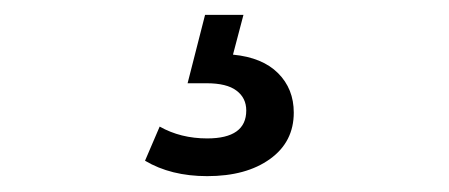

<svg xmlns="http://www.w3.org/2000/svg" viewBox="-20 -26 592 253"><path d="M171.1 185.8C193.8 199.3 221.1 206.1 253 206.1C287.3 206.1 314.9 198.6 335.8 183.5C356.7 168.5 367.1 148.1 367.1 122.4C367.1 101.5 360.2 84.2 346.4 70.4C332.6 56.6 312.8 48.5 287 46L300.8 -6.4H250.2L227.2 83.7H252.1C269.9 83.7 283.1 86.9 291.6 93.4C300.2 99.8 304.5 108.6 304.5 119.6C304.5 144.1 287.3 156.4 253 156.4C229.7 156.4 208.8 151.2 190.4 140.8Z"/></svg>

Font: Montserrat Ace
Style: Regular
Weight: 500
Designer: Julieta Ulanovsky
Foundry: Julieta Ulanovsky
Version: Version 1